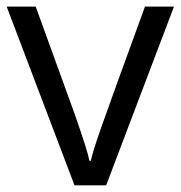

<svg xmlns="http://www.w3.org/2000/svg" viewBox="-20 -555 541 575"><path d="M297.9 0H203.1L0 -535.2H86.9L202.1 -217.8Q242.2 -103.5 248 -73.2H252Q256.8 -98.6 284.7 -177.7Q312.5 -256.8 414.1 -535.2H501Z"/></svg>

Font: OpenSansHebrew-Regular
Style: Regular
Weight: 400
Foundry: Ascender Corporation, Yanek Iontef
Version: Version 2.001;PS 002.001;hotconv 1.0.70;makeotf.lib2.5.58329